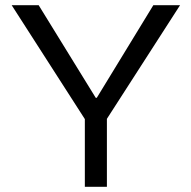

<svg xmlns="http://www.w3.org/2000/svg" viewBox="-20 -720 738 740"><path d="M307 0V-261L25 -700H129L349 -343H353L571 -700H674L392 -262V0Z"/></svg>

Font: REM Medium Light
Style: Regular
Weight: 300
Version: Version 1.005;gftools[0.9.28]